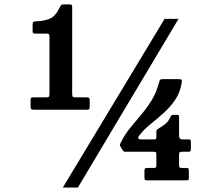

<svg xmlns="http://www.w3.org/2000/svg" viewBox="-20 -804 986 854"><path d="M116 -333.5V-359Q116 -367.5 119 -369.2Q122 -371 131 -371H184.5Q195 -371 197.5 -373.8Q200 -376.5 200 -386V-640.5Q200 -649 197.5 -651.8Q195 -654.5 186.5 -654.5H138.5Q131.5 -654.5 128.2 -656.2Q125 -658 125 -666V-694.5Q125 -705.5 130.5 -707.5Q136 -709.5 146 -709.5Q176 -710.5 201.2 -720.8Q226.5 -731 246 -771.5Q249 -778 252 -781.2Q255 -784.5 265.5 -784.5H286.5Q295 -784.5 298 -782.5Q301 -780.5 301 -772.5V-387.5Q301 -375.5 304.2 -373.2Q307.5 -371 319.5 -371H363.5Q370.5 -371 374.8 -369.2Q379 -367.5 379 -360V-332Q379 -322 377 -319Q375 -316 365 -316H133Q121.5 -316 118.8 -318.8Q116 -321.5 116 -333.5ZM712 -720H774L326.5 30H259.5ZM820 -45V-12Q820 -5 817.8 -3.5Q815.5 -2 808.5 -2H637Q628 -2 625.2 -3.8Q622.5 -5.5 622.5 -15V-44.5Q622.5 -52 624.8 -54.5Q627 -57 634.5 -57H663Q671.5 -57 673.5 -59.5Q675.5 -62 675.5 -70.5V-114Q675.5 -125 673.5 -127Q671.5 -129 661 -129H541Q532 -129 529.8 -130.8Q527.5 -132.5 524.5 -138L515.5 -152.5Q512.5 -157.5 513.2 -160.2Q514 -163 516.5 -168.5Q534 -204 558 -233.8Q582 -263.5 607.2 -293Q632.5 -322.5 653.8 -356.8Q675 -391 687 -435.5Q689 -444 691.2 -448Q693.5 -452 705 -452H773Q784 -452 787 -449.8Q790 -447.5 788.5 -437.5Q781.5 -393 759.5 -360.5Q737.5 -328 708.5 -302Q679.5 -276 650.5 -252.8Q621.5 -229.5 601 -203.5Q595 -197 594.5 -190.5Q594 -184 610 -184H665.5Q672.5 -184 674 -186.2Q675.5 -188.5 675.5 -195.5V-216Q675.5 -225.5 678 -227.2Q680.5 -229 686.5 -233Q700.5 -241 715 -252.5Q729.5 -264 738 -284Q740 -288 742 -290.5Q744 -293 750.5 -293H765.5Q772 -293 774.2 -291.5Q776.5 -290 776.5 -283.5V-200.5Q776.5 -184 790 -184H818.5Q825.5 -184 827.2 -181.8Q829 -179.5 829 -173V-143.5Q829 -134.5 827.2 -131.8Q825.5 -129 816 -129H791Q782.5 -129 779.5 -126.8Q776.5 -124.5 776.5 -115.5V-71.5Q776.5 -62 778.8 -59.5Q781 -57 791 -57H807.5Q815.5 -57 817.8 -55Q820 -53 820 -45Z"/></svg>

Font: Besley* Narrow Heavy
Style: Regular
Weight: 800
Width: 4
Designer: Owen Earl
Foundry: indestructible type*
Version: Version 3.000; ttfautohint (v1.8.3)